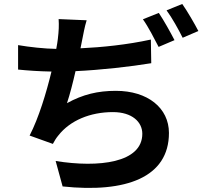

<svg xmlns="http://www.w3.org/2000/svg" viewBox="-20 -885 1040 966"><path d="M739 -686C620 -660 493 -647 385 -642L393 -682C400 -715 405 -748 416 -783L275 -789C277 -756 276 -732 271 -689C269 -675 267 -658 263 -639C203 -640 130 -648 71 -658V-535C120 -530 178 -526 239 -525C213 -418 175 -292 129 -203L246 -161C255 -178 263 -191 274 -204C333 -279 434 -321 548 -321C645 -321 696 -271 696 -212C696 -66 477 -40 260 -75L295 53C615 87 830 7 830 -216C830 -342 723 -428 563 -428C472 -428 397 -410 317 -366C332 -411 347 -470 360 -527C489 -533 638 -550 741 -567ZM699 -788C727 -749 757 -689 778 -649L858 -683C839 -720 804 -783 779 -820ZM818 -833C846 -795 878 -737 899 -695L978 -729C960 -764 923 -828 897 -865Z"/></svg>

Font: Noto Sans Mono CJK JP Bold
Style: Regular
Weight: 700
Designer: Ryoko NISHIZUKA (kana & ideographs); Paul D. Hunt (Latin, Greek & Cyrillic); Wenlong ZHANG (bopomofo); Sandoll Communica
Foundry: Adobe Systems Incorporated
Version: Version 1.004;PS 1.004;hotconv 1.0.82;makeotf.lib2.5.63406